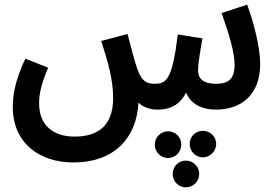

<svg xmlns="http://www.w3.org/2000/svg" viewBox="-20 -466 1189 825"><path d="M295 232C473 232 567 125 575 -25C596 -5 624 5 656 5C707 5 748 -10 780 -68C801 -16 852 5 907 5C1016 5 1098 -57 1098 -192C1098 -261 1071 -367 1042 -446L932 -410C963 -325 988 -241 988 -188C988 -120 954 -106 909 -106C848 -106 831 -133 831 -163C831 -195 842 -257 850 -301L744 -318C720 -121 694 -107 646 -106C607 -105 584 -120 564 -188C557 -209 548 -244 528 -320L415 -290C445 -195 466 -126 466 -43C466 42 431 121 301 121C207 121 148 71 148 -22C148 -67 159 -108 187 -175L89 -214C41 -114 35 -47 35 -6C35 150 151 232 295 232ZM851 210C883 210 909 184 909 152C909 121 883 96 851 96C820 96 795 121 795 152C795 184 820 210 851 210ZM702 213C734 213 759 187 759 155C759 124 734 98 702 98C671 98 645 124 645 155C645 187 671 213 702 213ZM778 339C811 339 836 313 836 281C836 250 811 224 778 224C747 224 722 250 722 281C722 313 747 339 778 339Z"/></svg>

Font: Noto Sans Arabic Cond SemBd
Style: Regular
Weight: 600
Width: 3
Designer: Monotype Design Team, Nadine Chahine, Nizar Qandah and Khaled Hosny
Foundry: Monotype Imaging Inc.
Version: Version 2.012